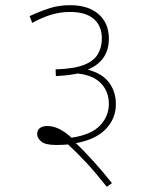

<svg xmlns="http://www.w3.org/2000/svg" viewBox="-20 -652 591 739"><path d="M94 -590Q135 -609 171 -620.5Q207 -632 250 -632Q320 -632 359.5 -597.5Q399 -563 399 -503Q399 -418 318 -384Q374 -369 400 -334Q426 -299 426 -251Q426 -196 387.5 -155.5Q349 -115 272 -101Q306 -69 343.5 -27Q381 15 411 53L391 67Q350 15 313 -25Q276 -65 242 -96Q220 -94 196 -94Q154 -94 138.5 -107.5Q123 -121 123 -135Q123 -152 134 -159.5Q145 -167 162 -167Q207 -167 255 -122Q331 -133 365 -169Q399 -205 399 -252Q399 -299 369.5 -330.5Q340 -362 280 -369Q265 -366 246 -363.5Q227 -361 195 -359L194 -385Q264 -387 302.5 -402Q341 -417 356.5 -443.5Q372 -470 372 -503Q372 -553 340.5 -579.5Q309 -606 250 -606Q213 -606 179 -596Q145 -586 104 -564Z"/></svg>

Font: Noto Sans Thin
Style: Regular
Weight: 100
Designer: Monotype Design Team
Foundry: Monotype Imaging Inc.
Version: Version 2.007